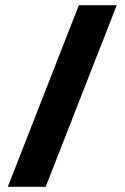

<svg xmlns="http://www.w3.org/2000/svg" viewBox="-20 -720 480 740"><path d="M10 0 284 -700H430L156 0Z"/></svg>

Font: Tektur SemiBold
Style: Regular
Weight: 600
Designer: Adam Jagosz
Foundry: Adam Jagosz
Version: Version 1.005;gftools[0.9.30]